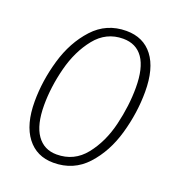

<svg xmlns="http://www.w3.org/2000/svg" viewBox="-129 -796 830 909"><g transform="rotate(20 286.0 -341.5)"><path d="M535 -453Q535 -347 504.5 -240Q474 -133 408 -61Q342 11 241 11Q156 11 107.5 -52.5Q59 -116 59 -232Q59 -336 90 -442.5Q121 -549 187.5 -621.5Q254 -694 354 -694Q440 -694 487.5 -632Q535 -570 535 -453ZM107 -231Q107 -132 142.5 -81.5Q178 -31 242 -31Q330 -31 385 -100Q440 -169 463.5 -267Q487 -365 487 -456Q487 -555 452.5 -604.5Q418 -654 352 -654Q267 -654 212 -585.5Q157 -517 132 -419.5Q107 -322 107 -231Z"/></g></svg>

Font: Fira Sans Extra Condensed ExtraLight
Style: Italic
Weight: 275
Width: 3
Italic angle: -8°
Designer: Carrois Corporate & Edenspiekermann AG
Foundry: Carrois Corporate GbR & Edenspiekermann AG
Version: Version 4.203